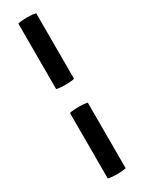

<svg xmlns="http://www.w3.org/2000/svg" viewBox="-242 -807 735 982"><g transform="rotate(-30 126.0 -316.5)"><path d="M73.5 -246Q85.5 -249 100.8 -250Q116 -251 126.5 -251Q138.5 -251 152.5 -250Q166.5 -249 179 -246V141Q166.5 144 152.5 145Q138.5 146 126.5 146Q116 146 100.8 145Q85.5 144 73.5 141ZM73.5 -774Q85.5 -777 100.8 -778Q116 -779 126.5 -779Q138.5 -779 152.5 -778Q166.5 -777 179 -774V-387Q166.5 -384 152.5 -383Q138.5 -382 126.5 -382Q116 -382 100.8 -383Q85.5 -384 73.5 -387Z"/></g></svg>

Font: Signika Light Medium
Style: Regular
Weight: 500
Version: Version 2.003;gftools[0.9.32]